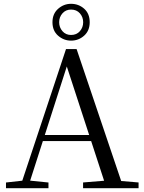

<svg xmlns="http://www.w3.org/2000/svg" viewBox="-20 -993 758 1013"><path d="M354.8 -778.6Q316.5 -778.6 286.6 -804.6Q256.8 -830.5 256.8 -875.8Q256.8 -920.2 286.6 -946.6Q316.5 -972.9 354.8 -972.9Q394.7 -972.9 424 -947.1Q453.3 -921.2 453.3 -875.8Q453.3 -831.1 424 -804.9Q394.7 -778.6 354.8 -778.6ZM354.8 -808.5Q384.2 -808.5 401.5 -828.5Q418.8 -848.5 418.8 -875.8Q418.8 -902.8 401.5 -922.6Q384.2 -942.5 354.8 -942.5Q326.9 -942.5 309.5 -922.6Q292.1 -902.8 292.1 -875.8Q292.1 -848.5 309.5 -828.5Q326.9 -808.5 354.8 -808.5ZM11.6 0V-30.1L110.1 -41.1H127.5L235.7 -30.1V0ZM84.4 0 328.3 -734.2H384.1L632.2 0H542.1L321.9 -674.6H342.1L338.3 -660.6L126.3 0ZM192.4 -248.8 195.9 -280.7H500.1L503.6 -248.8ZM418.3 0V-30.3L551.9 -41.3H580.7L711.1 -30.3V0Z"/></svg>

Font: Source Han Serif JP VF
Style: Regular
Weight: 250
Designer: Ryoko NISHIZUKA 西塚涼子 (kana & ideographs); Frank Grießhammer (Latin, Greek & Cyrillic); Wenlong ZHANG 张文龙 (bopomofo); San
Foundry: Adobe
Version: Version 2.001;hotconv 1.1.0;makeotfexe 2.6.0